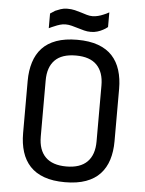

<svg xmlns="http://www.w3.org/2000/svg" viewBox="-56 -855 689 912"><g transform="rotate(5 288.0 -399.0)"><path d="M155 -194Q155 -130 188.5 -96.5Q222 -63 288 -63Q354 -63 387.5 -96.5Q421 -130 421 -194V-461Q421 -524 388 -558Q355 -592 288 -592Q221 -592 188 -558.5Q155 -525 155 -462ZM70 -452Q70 -501 82.5 -541Q95 -581 121 -609Q147 -637 188.5 -652Q230 -667 288 -667Q346 -667 387.5 -652Q429 -637 455 -609Q481 -581 493.5 -541Q506 -501 506 -452V-203Q506 -153 493.5 -113.5Q481 -74 455 -46Q429 -18 387.5 -3Q346 12 288 12Q230 12 188.5 -3Q147 -18 121 -46Q95 -74 82.5 -113.5Q70 -153 70 -203ZM428 -740Q417 -731 405 -725Q394 -719 379.5 -714.5Q365 -710 348 -710Q331 -710 316 -714Q301 -718 286 -722.5Q271 -727 256 -731Q241 -735 226 -735Q213 -735 199.5 -731Q186 -727 175 -722Q162 -717 148 -710V-780Q159 -788 171 -795Q182 -800 196.5 -805Q211 -810 228 -810Q248 -810 264.5 -806Q281 -802 295 -797.5Q309 -793 322.5 -789Q336 -785 350 -785Q362 -785 376 -788.5Q390 -792 401 -797Q414 -802 428 -810Z"/></g></svg>

Font: Ropa Sans
Style: Regular
Weight: 400
Designer: Botio Nikoltchev
Foundry: Botjo Nikoltchev
Version: Version 1.002